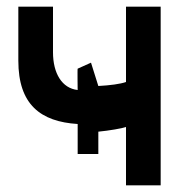

<svg xmlns="http://www.w3.org/2000/svg" viewBox="-20 -548 570 576"><path d="M35 -366V-528H139V-391C139 -328 166 -283 213 -278C213 -276 212 -343 213 -342L253 -360L275 -290C311 -292 341 -296 358 -302V-528H462V8H358V-167C347 -163 307 -156 275 -153V-86H213V-176C102 -183 35 -234 35 -366Z"/></svg>

Font: Repo Medium
Style: Regular
Weight: 500
Designer: Stefan Peev
Foundry: Context Ltd
Version: Version 1.502